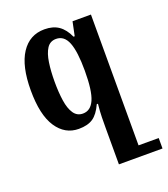

<svg xmlns="http://www.w3.org/2000/svg" viewBox="-136 -598 813 931"><g transform="rotate(-20 271.0 -132.5)"><path d="M343 -492H438V183H542V237H317V49Q317 22 317.5 -6Q318 -34 322 -74H316Q295 -28 267.5 -9.5Q240 9 194 9Q123 9 80.5 -55Q38 -119 38 -246Q38 -371 81 -436.5Q124 -502 201 -502Q245 -502 274 -482Q303 -462 322 -420H328ZM238 -54Q278 -54 297.5 -98.5Q317 -143 317 -246Q317 -345 298.5 -392Q280 -439 238 -439Q207 -439 190.5 -413.5Q174 -388 167.5 -344Q161 -300 161 -245Q161 -191 167.5 -147.5Q174 -104 191 -79Q208 -54 238 -54Z"/></g></svg>

Font: Noto Serif Armenian ExtraCondensed
Style: Bold
Weight: 700
Width: 2
Designer: Monotype Design Team
Foundry: Monotype Imaging Inc.
Version: Version 2.008; ttfautohint (v1.8.4.7-5d5b)